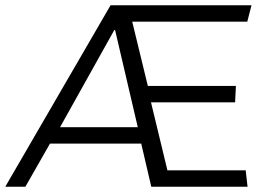

<svg xmlns="http://www.w3.org/2000/svg" viewBox="-44 -706 1046 726"><path d="M-24 0 374 -686H907L891 -624H456L515 -381H848L845 -319H527L589 -62H885L892 0H528L490 -163H145L52 0ZM183 -225H477L391 -593L388 -592Z"/></svg>

Font: Chivo ExtraLight
Style: Italic
Weight: 250
Italic angle: -8.05°
Designer: Hector Gatti
Foundry: Omnibus-Type
Version: Version 2.002